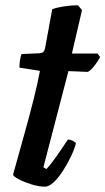

<svg xmlns="http://www.w3.org/2000/svg" viewBox="-20 -701 396 721"><path d="M149 0Q126 0 98.5 -8.5Q71 -17 51 -27.5Q31 -38 29 -45Q49 -118 69.5 -190.5Q90 -263 106 -327Q122 -391 130 -435L53 -447Q53 -463 55.5 -477.5Q58 -492 61 -498L128 -501Q139 -502 143.5 -507Q148 -512 150 -524L176 -666Q189 -672 217 -676.5Q245 -681 273 -681L288 -663L250 -500H346L356 -487Q348 -471 334.5 -454Q321 -437 310 -431L237 -434L143 -73L154 -66Q164 -76 179 -96Q194 -116 209 -138.5Q224 -161 235 -177Q244 -177 253.5 -172Q263 -167 265 -163Q260 -142 247 -114.5Q234 -87 217 -60.5Q200 -34 182 -17Q164 0 149 0Z"/></svg>

Font: Texturina
Style: Bold Italic
Weight: 700
Italic angle: -11°
Designer: Guillermo Torres Carreño
Foundry: Omnibus-Type
Version: Version 1.002; ttfautohint (v1.8.3)